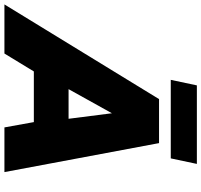

<svg xmlns="http://www.w3.org/2000/svg" viewBox="-71 -869 910 868"><g transform="rotate(90 384.0 -435.0)"><path d="M336 -870H691L666 -752H311ZM398 -699H597L728 0H526L502 -133H273L192 0H-30ZM487 -290 462 -486 353 -290Z"/></g></svg>

Font: Prompt ExtraBold
Style: Italic
Weight: 800
Italic angle: -12°
Designer: Katatrad Team
Foundry: CadsonDemak
Version: Version 1.001